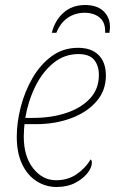

<svg xmlns="http://www.w3.org/2000/svg" viewBox="-20 -737 478 767"><path d="M206 10Q163 10 126.5 -13Q90 -36 68.5 -81Q47 -126 47 -191Q47 -248 63 -310Q79 -372 110 -425.5Q141 -479 186.5 -512.5Q232 -546 292 -546Q345 -546 374 -517Q403 -488 403 -435Q403 -375 365 -331.5Q327 -288 263.5 -264.5Q200 -241 123 -241H78Q77 -236 76 -220Q75 -204 75 -191Q75 -112 112.5 -64.5Q150 -17 204 -17Q251 -17 286 -41Q321 -65 342 -100Q347 -97 347 -87Q347 -68 329.5 -45.5Q312 -23 280.5 -6.5Q249 10 206 10ZM113 -266Q186 -266 245.5 -286Q305 -306 340 -344Q375 -382 375 -437Q375 -475 356 -498Q337 -521 293 -521Q237 -521 193 -485Q149 -449 120.5 -390.5Q92 -332 81 -266ZM187 -606Q199 -655 233.5 -686Q268 -717 320 -717Q373 -717 399.5 -686Q426 -655 417 -606H400Q402 -647 378.5 -666.5Q355 -686 318 -686Q281 -686 251.5 -666.5Q222 -647 205 -606Z"/></svg>

Font: Noto Serif Thin
Style: Italic
Weight: 100
Italic angle: -12°
Designer: Monotype Design Team
Foundry: Monotype Imaging Inc.
Version: Version 2.014; ttfautohint (v1.8.4.7-5d5b)